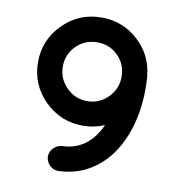

<svg xmlns="http://www.w3.org/2000/svg" viewBox="-79 -774 800 846"><g transform="rotate(10 321.0 -350.5)"><path d="M309 -216Q208 -216 137 -287Q66 -358 66 -458Q66 -558 137 -629Q208 -700 309 -700Q403 -700 472 -637.5Q541 -575 550 -483Q550 -482 551 -481Q553 -443 553 -424Q553 -311 518 -219Q475 -105 389 -48Q323 -4 239 -1Q216 0 199.5 -15.5Q183 -31 181 -54Q180 -76 196 -93Q212 -110 235 -112Q286 -113 329 -140Q367 -166 392 -210Q397 -218 405 -236Q360 -216 309 -216ZM177 -458Q177 -404 215.5 -365Q254 -326 309 -326Q363 -326 401.5 -365Q440 -404 440 -458Q440 -513 402 -551Q364 -589 309 -589Q254 -589 215.5 -551Q177 -513 177 -458Z"/></g></svg>

Font: Quicksand
Style: Bold
Weight: 700
Designer: Andrew Paglinawan
Foundry: Andrew Paglinawan
Version: 1.002